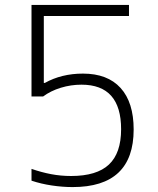

<svg xmlns="http://www.w3.org/2000/svg" viewBox="-20 -750 640 780"><path d="M275 10Q234 10 190.5 3.5Q147 -3 108 -16V-64Q148 -50 187.5 -42.5Q227 -35 269 -35Q373 -35 422.5 -81.5Q472 -128 472 -225Q472 -406 311 -406Q268 -406 227 -393.5Q186 -381 155 -358H108V-730H504V-685H158V-413H162Q230 -451 317 -451Q417 -451 470 -392.5Q523 -334 523 -224Q523 10 275 10Z"/></svg>

Font: M PLUS Code Latin 60 Light
Style: Regular
Weight: 300
Width: 7
Monospace: yes
Designer: Coji Morishita
Foundry: UNDERFOREST DESIGN
Version: Version 1.005; ttfautohint (v1.8.3)